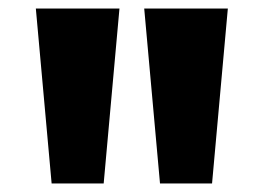

<svg xmlns="http://www.w3.org/2000/svg" viewBox="-20 -863 618 450"><path d="M64 -843H260L223 -433H101ZM318 -843H514L477 -433H355Z"/></svg>

Font: Spartan MB
Style: Regular
Weight: 900
Designer: Matt Bailey
Foundry: Matt Bailey
Version: Version 001.001